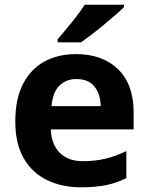

<svg xmlns="http://www.w3.org/2000/svg" viewBox="-20 -786 631 816"><path d="M303 -556Q416 -556 482 -491.5Q548 -427 548 -308V-236H196Q198 -173 233.5 -137Q269 -101 332 -101Q385 -101 428 -111.5Q471 -122 517 -144V-29Q477 -9 432.5 0.5Q388 10 325 10Q243 10 180 -20.5Q117 -51 81 -113Q45 -175 45 -269Q45 -365 77.5 -428.5Q110 -492 168 -524Q226 -556 303 -556ZM304 -450Q261 -450 232.5 -422Q204 -394 199 -335H408Q407 -385 382 -417.5Q357 -450 304 -450ZM507 -756Q493 -742 470 -722Q447 -702 420.5 -680Q394 -658 368.5 -638.5Q343 -619 324 -606H225V-619Q241 -638 262.5 -663.5Q284 -689 305 -716.5Q326 -744 340 -766H507Z"/></svg>

Font: Noto Sans Gurmukhi UI
Style: Bold
Weight: 700
Designer: Jelle Bosma - Monotype Design Team
Foundry: Monotype Imaging Inc.
Version: Version 2.004; ttfautohint (v1.8.4.7-5d5b)